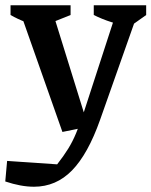

<svg xmlns="http://www.w3.org/2000/svg" viewBox="-51 -508 575 729"><path d="M-31 181 -24 103 166 116Q191 84 208 56.5Q225 29 238 -2.5Q251 -34 265 -75L396 -478H479L329 -53Q283 77 222.5 139Q162 201 78 201Q53 201 26 196Q-1 191 -31 181ZM186 -7 20 -478H144L284 -27ZM107 -407Q76 -413 46.5 -424Q17 -435 -11 -451V-488H217V-451ZM442 -407Q407 -413 372 -424Q337 -435 305 -451V-488H504V-451Z"/></svg>

Font: Piazzolla 24pt SemiBold
Style: Regular
Weight: 600
Designer: Juan Pablo del Peral
Foundry: Huerta Tipografica
Version: Version 2.005